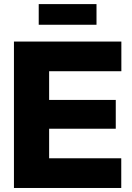

<svg xmlns="http://www.w3.org/2000/svg" viewBox="-20 -934 657 954"><path d="M49.3 0V-727.5H583V-580.1H224.1V-437.5H555.2V-294.4H224.1V-147.5H582.5V0ZM459.5 -913.6V-811H172.4V-913.6Z"/></svg>

Font: Inter 28pt ExtraBold
Style: Regular
Weight: 800
Designer: Rasmus Andersson
Foundry: rsms
Version: Version 4.001;git-66647c0bb